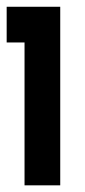

<svg xmlns="http://www.w3.org/2000/svg" viewBox="-20 -556 254 576"><path d="M0 -428.6V-535.7H160.7V0H53.6V-428.6Z"/></svg>

Font: Jersey 10
Style: Regular
Weight: 400
Designer: Sarah Cadigan-Fried
Version: Version 1.000